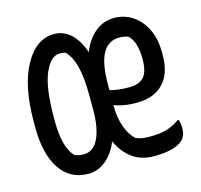

<svg xmlns="http://www.w3.org/2000/svg" viewBox="-86 -636 772 739"><g transform="rotate(-15 300.0 -266.0)"><path d="M189 -543Q228 -543 256.5 -516Q285 -489 301 -441Q320 -489 353 -516Q386 -543 428 -543Q470 -543 503 -520.5Q536 -498 554.5 -459Q573 -420 573 -368V-355Q573 -283 535.5 -244Q498 -205 430 -205Q398 -205 375.5 -209.5Q353 -214 340 -220V-215Q340 -169 353 -133Q366 -97 388 -76Q401 -70 414.5 -68Q428 -66 444 -66Q486 -66 512.5 -74Q539 -82 564 -100H568Q570 -93 571.5 -85Q573 -77 573 -66Q573 -47 567.5 -35.5Q562 -24 556 -19Q524 11 441 11Q390 11 354.5 -15Q319 -41 299 -86Q281 -41 249.5 -15Q218 11 179 11Q107 11 67 -48.5Q27 -108 27 -214V-235Q27 -380 72.5 -461.5Q118 -543 189 -543ZM340 -302V-279Q359 -274 376.5 -272Q394 -270 416 -270Q457 -270 475.5 -291Q494 -312 494 -359V-367Q494 -393 487.5 -418Q481 -443 464 -459Q448 -465 428 -465Q385 -465 362.5 -425.5Q340 -386 340 -302ZM106 -218Q106 -115 144 -74Q159 -66 181 -66Q220 -66 240 -108Q260 -150 260 -220V-280Q260 -351 248.5 -395.5Q237 -440 214 -462Q205 -465 191 -465Q155 -465 130.5 -408Q106 -351 106 -232Z"/></g></svg>

Font: Recursive Mn Csl St
Style: Regular
Weight: 400
Monospace: yes
Version: Version 1.079;hotconv 1.0.112;makeotfexe 2.5.65598; ttfautoh